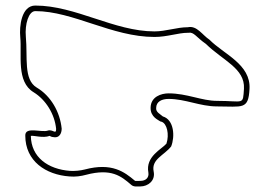

<svg xmlns="http://www.w3.org/2000/svg" viewBox="-20 -794 971 691"><path d="M290 -165C381 -189 416 -160 452 -129C461 -121 471 -123 485 -123C513 -123 540 -144 533 -177C524 -221 571 -235 596 -267C610 -302 607 -363 566 -375C556 -384 541 -390 542 -405C542 -429 563 -438 587 -438C647 -438 700 -411 761 -411C853 -411 874 -398 878 -474C883 -563 785 -599 734 -651C708 -668 689 -703 656 -696C616 -696 577 -681 536 -681C391 -681 252 -774 107 -774C57 -774 49 -699 53 -660C59 -596 38 -500 101 -462C145 -435 177 -383 182 -330C182 -308 170 -330 152 -324C130 -316 70 -340 71 -306C71 -214 145 -165 230 -159C251 -157 272 -160 290 -165ZM285 -184C269 -180 250 -178 232 -179C153 -185 92 -228 91 -305C103 -307 134 -296 159 -305C161 -305 160 -301 177 -300C200 -299 202 -325 202 -330V-331C196 -391 163 -449 112 -479C64 -508 80 -588 73 -662C69 -707 83 -754 107 -754C243 -754 383 -661 536 -661C582 -661 621 -676 656 -676H658C678 -680 686 -660 721 -636C782 -576 862 -548 858 -475C854 -414 859 -431 761 -431C706 -431 653 -458 587 -458C560 -458 523 -446 522 -407C521 -372 551 -362 557 -357L561 -356C581 -350 590 -310 579 -277C562 -257 503 -231 514 -173C517 -155 505 -143 485 -143C467 -143 467 -142 465 -144C428 -175 383 -210 285 -184Z"/></svg>

Font: CISF Camouflage Kit
Style: OuLn
Weight: 400
Designer: Robert Jablonski, Jasper
Foundry: Cannot Into Space Fonts
Version: Version 1.27